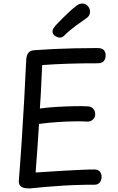

<svg xmlns="http://www.w3.org/2000/svg" viewBox="-20 -1048 668 1083"><path d="M147 15Q136 15 121.5 13Q107 11 96.5 2Q86 -7 86 -27Q95 -139 102.5 -254.5Q110 -370 116.5 -485.5Q123 -601 128 -713Q130 -737 140.5 -750.5Q151 -764 177 -765Q229 -769 284 -771.5Q339 -774 400 -775.5Q461 -777 530 -777Q555 -777 565.5 -765.5Q576 -754 576 -736Q576 -716 565.5 -703.5Q555 -691 530 -691Q482 -691 440.5 -690.5Q399 -690 361.5 -688.5Q324 -687 289 -685.5Q254 -684 218 -681Q216 -642 214 -600Q212 -558 210 -516.5Q208 -475 205 -436Q249 -442 299.5 -445Q350 -448 397 -449Q444 -450 475 -448Q492 -448 504 -436.5Q516 -425 517 -406Q518 -386 504.5 -374Q491 -362 475 -362Q450 -364 404.5 -363.5Q359 -363 305.5 -359.5Q252 -356 200 -349Q196 -281 191 -211.5Q186 -142 181 -75Q216 -77 258.5 -80Q301 -83 347 -85.5Q393 -88 436 -90Q479 -92 513 -92Q533 -92 543 -80Q553 -68 553 -51Q553 -32 543 -19Q533 -6 513 -6Q493 -6 472.5 -6Q452 -6 432 -5Q385 -4 337 -1Q289 2 241.5 6Q194 10 147 15ZM318 -836Q304 -836 290 -846Q276 -856 276 -870Q276 -880 282 -889Q288 -898 295 -906Q313 -925 334.5 -946.5Q356 -968 377 -987Q398 -1006 412 -1016Q421 -1023 429.5 -1025.5Q438 -1028 445 -1028Q457 -1028 467 -1021Q477 -1014 482.5 -1004Q488 -994 488 -982Q488 -959 467 -945Q446 -931 408.5 -903.5Q371 -876 342 -847Q331 -836 318 -836Z"/></svg>

Font: Playpen Sans Deva
Style: Regular
Weight: 400
Designer: Pooja Saxena, Gunjan Panchal, Laura Meseguer, Veronika Burian, José Scaglione
Foundry: TypeTogether
Version: Version 2.000